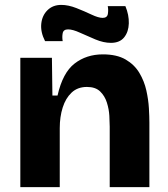

<svg xmlns="http://www.w3.org/2000/svg" viewBox="-20 -764 685 784"><path d="M63 0V-528H192L194 -374H215Q236 -467 284.5 -504.5Q333 -542 400 -542Q457 -542 493 -521Q529 -500 549 -466.5Q569 -433 577.5 -395Q586 -357 588 -322Q590 -287 590 -264V0H428V-247Q428 -264 426.5 -291Q425 -318 416.5 -345Q408 -372 389 -390.5Q370 -409 335 -409Q297 -409 272.5 -386Q248 -363 236 -325Q224 -287 224 -241V0ZM433 -589Q403 -589 369.5 -603Q336 -617 306.5 -630.5Q277 -644 258 -644Q239 -644 236 -628.5Q233 -613 236 -596H164Q145 -633 148.5 -667Q152 -701 174 -722.5Q196 -744 230 -744Q259 -744 292 -731Q325 -718 353.5 -704.5Q382 -691 399 -691Q418 -691 420.5 -707.5Q423 -724 420 -739H492Q507 -703 506 -668.5Q505 -634 487 -611.5Q469 -589 433 -589Z"/></svg>

Font: Bricolage Grotesque 10pt ExtraBold
Style: Regular
Weight: 800
Designer: Mathieu Triay
Foundry: Atelier Triay
Version: Version 1.000; ttfautohint (v1.8.4.7-5d5b);gftools[0.9.32]